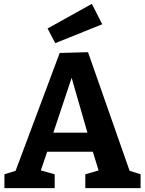

<svg xmlns="http://www.w3.org/2000/svg" viewBox="-20 -977 753 997"><path d="M264 -72V0H3V-72L61 -90L290 -702L437 -706L653 -90L710 -72V0H423V-72L492 -92L462 -189H225L192 -92ZM257 -288H434L352 -573ZM267 -753 227 -829 457 -957 511 -851Z"/></svg>

Font: Bitter
Style: Bold
Weight: 700
Designer: Sol Matas, and Bitter project Authors
Foundry: Sol Matas
Version: Version 2.001